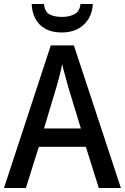

<svg xmlns="http://www.w3.org/2000/svg" viewBox="-20 -944 627 964"><path d="M476 0 411 -207H175L110 0H0L235 -716H351L587 0ZM322 -509Q317 -530 307 -564.5Q297 -599 292 -622Q287 -595 278.5 -562Q270 -529 264 -509L201 -299H386ZM446 -924Q443 -860 401 -820.5Q359 -781 290 -781Q220 -781 181 -819Q142 -857 139 -924H201Q204 -885 228.5 -872Q253 -859 292 -859Q327 -859 353.5 -872.5Q380 -886 384 -924Z"/></svg>

Font: Noto Sans Malayalam SemiCondensed Medium
Style: Regular
Weight: 500
Width: 4
Designer: Jelle Bosma - Monotype Design Team
Foundry: Monotype Imaging Inc.
Version: Version 2.104; ttfautohint (v1.8.4.7-5d5b)